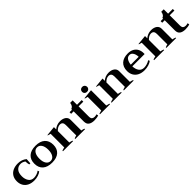

<svg xmlns="http://www.w3.org/2000/svg" viewBox="471 -2423 4163 4163"><g transform="rotate(-45 2552.0 -341.5)"><path d="M30 -248Q30 -330 66 -388Q102 -446 167 -476.5Q232 -507 318 -507Q439 -507 522 -437L513 -315H480Q474 -333 470 -363Q466 -393 466 -419Q413 -458 356 -458Q278 -458 231 -404.5Q184 -351 184 -247Q184 -160 225 -98Q266 -36 348 -36Q388 -36 434 -50.5Q480 -65 512 -91L526 -56Q492 -28 436 -9Q380 10 312 10Q224 10 160.5 -22Q97 -54 63.5 -112.5Q30 -171 30 -248Z M569 -248Q569 -371 644.5 -439Q720 -507 861 -507Q1001 -507 1076.5 -439Q1152 -371 1152 -248Q1152 -125 1077 -57.5Q1002 10 861 10Q720 10 644.5 -57.5Q569 -125 569 -248ZM998 -248Q998 -346 961 -402Q924 -458 861 -458Q798 -458 760.5 -402Q723 -346 723 -248Q723 -150 760.5 -94.5Q798 -39 861 -39Q924 -39 961 -95Q998 -151 998 -248Z M1875 -17V0H1575V-17Q1613 -33 1645 -39V-360Q1645 -458 1558 -458Q1529 -458 1495.5 -441.5Q1462 -425 1430 -389V-38Q1465 -32 1508 -17V0H1199V-17Q1242 -34 1277 -39V-457Q1246 -463 1209 -476V-487L1430 -509V-439Q1464 -470 1511 -488.5Q1558 -507 1612 -507Q1695 -507 1746.5 -469.5Q1798 -432 1798 -365V-38Q1846 -30 1875 -17Z M2287 -10Q2234 10 2154 10Q2072 10 2023 -24Q1974 -58 1974 -137V-449H1898V-498H1974V-520Q2040 -540 2051 -632H2127V-498H2271V-449H2127V-137Q2127 -82 2150 -62Q2173 -42 2214 -42Q2246 -42 2279 -53Z M2402 -617Q2402 -650 2423.5 -671.5Q2445 -693 2479 -693Q2514 -693 2536 -671.5Q2558 -650 2558 -617Q2558 -584 2536 -563Q2514 -542 2479 -542Q2445 -542 2423.5 -563Q2402 -584 2402 -617ZM2333 -17Q2363 -27 2411 -39V-454Q2380 -460 2343 -473V-484L2564 -506V-38Q2600 -31 2642 -17V0H2333Z M3365 -17V0H3065V-17Q3103 -33 3135 -39V-360Q3135 -458 3048 -458Q3019 -458 2985.5 -441.5Q2952 -425 2920 -389V-38Q2955 -32 2998 -17V0H2689V-17Q2732 -34 2767 -39V-457Q2736 -463 2699 -476V-487L2920 -509V-439Q2954 -470 3001 -488.5Q3048 -507 3102 -507Q3185 -507 3236.5 -469.5Q3288 -432 3288 -365V-38Q3336 -30 3365 -17Z M3941 -239H3564Q3566 -152 3606.5 -94Q3647 -36 3727 -36Q3768 -36 3817 -50.5Q3866 -65 3901 -91L3916 -56Q3882 -28 3822.5 -9Q3763 10 3694 10Q3606 10 3542 -22Q3478 -54 3444 -112.5Q3410 -171 3410 -248Q3410 -372 3484 -439.5Q3558 -507 3691 -507Q3774 -507 3830.5 -474.5Q3887 -442 3914 -388Q3941 -334 3941 -268ZM3808 -288Q3808 -325 3796.5 -364.5Q3785 -404 3759 -431Q3733 -458 3691 -458Q3636 -458 3604.5 -410Q3573 -362 3566 -288Z M4668 -17V0H4368V-17Q4406 -33 4438 -39V-360Q4438 -458 4351 -458Q4322 -458 4288.5 -441.5Q4255 -425 4223 -389V-38Q4258 -32 4301 -17V0H3992V-17Q4035 -34 4070 -39V-457Q4039 -463 4002 -476V-487L4223 -509V-439Q4257 -470 4304 -488.5Q4351 -507 4405 -507Q4488 -507 4539.5 -469.5Q4591 -432 4591 -365V-38Q4639 -30 4668 -17Z M5080 -10Q5027 10 4947 10Q4865 10 4816 -24Q4767 -58 4767 -137V-449H4691V-498H4767V-520Q4833 -540 4844 -632H4920V-498H5064V-449H4920V-137Q4920 -82 4943 -62Q4966 -42 5007 -42Q5039 -42 5072 -53Z"/></g></svg>

Font: Trirong
Style: Bold
Weight: 700
Designer: Katatrad Team
Foundry: CadsonDemak
Version: Version 1.001